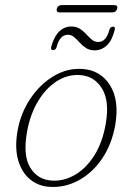

<svg xmlns="http://www.w3.org/2000/svg" viewBox="-20 -729 521 757"><path d="M306.5 -457Q376 -452 413.5 -393.2Q451 -334.5 434.5 -236.5Q420.5 -158.5 381.5 -102Q342.5 -45.5 288 -16.8Q233.5 12 173.5 7.5Q130 4.5 97.5 -22.8Q65 -50 51.2 -98.8Q37.5 -147.5 49.5 -215Q62 -284 100 -340.5Q138 -397 192 -429.2Q246 -461.5 306.5 -457ZM184.5 -17Q230.5 -14 274.2 -38.8Q318 -63.5 351 -114.8Q384 -166 397 -241.5Q412.5 -331 382 -380.2Q351.5 -429.5 295.5 -433Q247.5 -436.5 204.2 -409Q161 -381.5 130 -330Q99 -278.5 86.5 -209Q70 -116.5 99 -68.5Q128 -20.5 184.5 -17ZM353.5 -530.5Q333 -530.5 319 -539.8Q305 -549 294.2 -561Q283.5 -573 272.5 -582.5Q261.5 -592 247.5 -592Q216 -592 203.5 -544.5Q200.5 -531.5 189 -531.5Q178.5 -531.5 182 -544.5Q193 -585 213.5 -604.8Q234 -624.5 261 -624.5Q281.5 -624.5 295.5 -615.2Q309.5 -606 320.2 -594Q331 -582 342 -572.8Q353 -563.5 367.5 -563.5Q398.5 -563.5 411 -610.5Q414.5 -624 426 -624Q435.5 -624 432 -610.5Q422 -569.5 401.2 -550Q380.5 -530.5 353.5 -530.5ZM204 -694.5Q208 -709 223.5 -709H430Q446 -709 442 -694.5Q437.5 -680 422.5 -680H216Q200.5 -680 204 -694.5Z"/></svg>

Font: Fraunces 9pt Soft Thin
Style: Italic
Weight: 100
Italic angle: -16°
Version: Version 1.000;[b76b70a41]